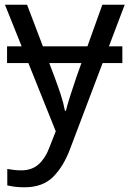

<svg xmlns="http://www.w3.org/2000/svg" viewBox="-20 -556 550 816"><path d="M500 -359V-288H10V-359ZM1 -536H95L211 -231Q226 -191 238 -154.5Q250 -118 256 -85H260Q266 -110 279 -150.5Q292 -191 306 -232L415 -536H510L279 74Q251 150 206.5 195Q162 240 84 240Q60 240 42 237.5Q24 235 11 232V162Q22 164 37.5 166Q53 168 70 168Q116 168 144.5 142Q173 116 189 73L217 2Z"/></svg>

Font: Noto IKEA Simplified Chinese
Style: Regular
Weight: 400
Designer: Monotype Design Team
Foundry: Monotype Imaging Inc.
Version: Version 1.100